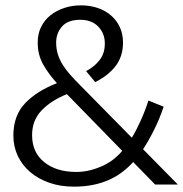

<svg xmlns="http://www.w3.org/2000/svg" viewBox="-20 -690 685 718"><path d="M100 -185Q100 -120 145.5 -83.5Q191 -47 265 -47Q293 -47 319.5 -54Q346 -61 368.5 -72Q391 -83 408.5 -97.5Q426 -112 437 -126L230 -338Q169 -313 134.5 -276Q100 -239 100 -185ZM30 -183Q30 -258 74 -304Q118 -350 193 -379Q164 -410 142.5 -447Q121 -484 121 -531Q121 -564 134 -590Q147 -616 169.5 -633.5Q192 -651 221 -660.5Q250 -670 283 -670Q317 -670 346 -660Q375 -650 396 -631.5Q417 -613 428.5 -587.5Q440 -562 440 -531Q440 -480 413 -444Q386 -408 336 -383L302 -424Q334 -441 353 -466Q372 -491 372 -527Q372 -565 347.5 -590.5Q323 -616 280 -616Q234 -616 212 -591Q190 -566 190 -531Q190 -507 196.5 -486.5Q203 -466 215 -447Q227 -428 243.5 -409.5Q260 -391 280 -371L473 -175Q488 -199 505.5 -237.5Q523 -276 535 -314L592 -291Q577 -246 556 -204Q535 -162 515 -132L645 0H560L478 -84Q461 -65 439 -48Q417 -31 390 -18.5Q363 -6 329.5 1Q296 8 256 8Q206 8 164.5 -6.5Q123 -21 93 -46.5Q63 -72 46.5 -107Q30 -142 30 -183Z"/></svg>

Font: Ek Mukta Light
Style: Regular
Weight: 300
Designer: Girish Dalvi and Yashodeep Gholap
Foundry: Ek Type
Version: Version 2.538;PS 1.002;hotconv 16.6.51;makeotf.lib2.5.65220;